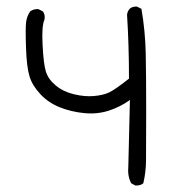

<svg xmlns="http://www.w3.org/2000/svg" viewBox="-20 -529 540 588"><path d="M394.5 39.1 381.8 32.2Q370.1 10.7 373 -20.5L377.9 -222.7Q347.7 -201.2 312.5 -189.9Q277.3 -178.7 237.8 -182.6Q198.2 -186.5 163.6 -200.2Q128.9 -213.9 104 -240.2Q79.1 -266.6 70.3 -295.4Q61.5 -324.2 59.6 -384.8Q57.6 -445.3 60.1 -462.4Q62.5 -479.5 72.3 -494.1Q83 -502 97.7 -501L111.3 -494.1Q119.1 -483.4 116.2 -468.8Q107.4 -450.2 110.4 -391.6Q113.3 -333 120.6 -309.6Q127.9 -286.1 150.9 -267.1Q173.8 -248 207 -240.2Q240.2 -232.4 267.6 -234.9Q294.9 -237.3 312.5 -245.1Q330.1 -252.9 375 -288.1Q375 -340.8 373.5 -388.7Q372.1 -436.5 369.1 -483.4Q370.1 -494.1 377 -502Q385.7 -509.8 399.4 -508.8L413.1 -502Q424.8 -434.6 426.3 -365.7Q427.7 -296.9 427.7 -184.6Q427.7 -72.3 427.2 -36.6Q426.8 -1 418.9 32.2Q410.2 40 394.5 39.1Z"/></svg>

Font: NaikaiFont
Style: Regular
Weight: 400
Version: Version 1.67